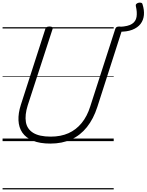

<svg xmlns="http://www.w3.org/2000/svg" viewBox="-20 -1096 1138 1491"><path d="M371 19Q289 19 235 -3.5Q181 -26 153.5 -66Q126 -106 123.5 -161.5Q121 -217 142 -282L332 -871Q335 -881 342 -885.5Q349 -890 365 -890Q379 -890 385.5 -885.5Q392 -881 388 -870L195 -277Q172 -203 181 -148.5Q190 -94 237.5 -64.5Q285 -35 374 -35Q452 -35 511.5 -61.5Q571 -88 614 -140.5Q657 -193 681 -270L875 -871Q878 -881 885 -885.5Q892 -890 907 -890Q937 -890 930 -870L736 -266Q706 -173 655 -109Q604 -45 533 -13Q462 19 371 19ZM1087 -1062Q1101 -1018 1097.5 -979Q1094 -940 1071.5 -910.5Q1049 -881 1006.5 -864.5Q964 -848 900 -850L912 -888Q975 -891 1005 -910.5Q1035 -930 1040.5 -965.5Q1046 -1001 1035 -1048Q1032 -1058 1038.5 -1065Q1045 -1072 1055.5 -1074.5Q1066 -1077 1075.5 -1074.5Q1085 -1072 1087 -1062ZM0 365H863V375H0ZM0 -20H863V0H0ZM0 -505H863V-500H0ZM0 -885H863V-875H0Z"/></svg>

Font: Playwrite DK Loopet Guides
Style: Regular
Weight: 400
Designer: Veronika Burian, José Scaglione
Foundry: TypeTogether
Version: Version 1.003